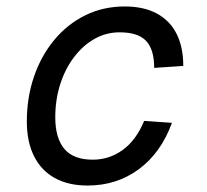

<svg xmlns="http://www.w3.org/2000/svg" viewBox="-20 -562 640 594"><path d="M251 12Q191 12 149 -11.5Q107 -35 85 -79.5Q63 -124 63 -186Q63 -260 85 -324.5Q107 -389 147.5 -438Q188 -487 243.5 -514.5Q299 -542 366 -542Q425 -542 465.5 -520Q506 -498 526.5 -457Q547 -416 547 -358L457 -352Q457 -409 432 -435.5Q407 -462 350 -462Q308 -462 272 -441.5Q236 -421 208.5 -384.5Q181 -348 166 -300.5Q151 -253 151 -199Q151 -135 179 -101.5Q207 -68 267 -68Q318 -68 359.5 -98Q401 -128 426 -188L512 -182Q478 -89 409.5 -38.5Q341 12 251 12Z"/></svg>

Font: Geist Mono
Style: Italic
Weight: 400
Italic angle: -12°
Monospace: yes
Designer: Basement.studio, Andrés Briganti, Mateo Zaragoza
Foundry: Basement.studio, Vercel, Andrés Briganti, Guido Ferreyra, Mateo Zaragoza
Version: Version 1.500